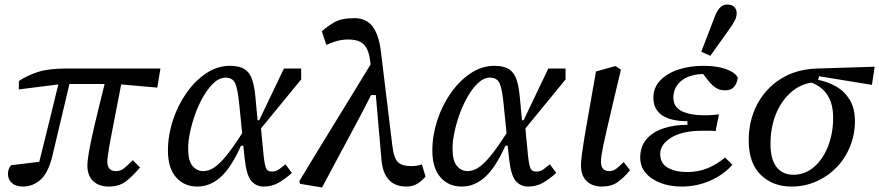

<svg xmlns="http://www.w3.org/2000/svg" viewBox="-20 -810 3874 846"><path d="M63 -416V-453Q99 -477 146 -492.5Q193 -508 271 -508H687L673 -424L514 -438Q494 -334 481.5 -271Q469 -208 463 -173.5Q457 -139 455 -123Q453 -107 453 -98Q453 -56 491 -56Q511 -56 526 -68Q541 -80 565 -104L597 -72Q561 -30 532 -9Q503 12 459 12Q416 12 390.5 -12Q365 -36 365 -82Q365 -100 372 -141.5Q379 -183 396 -255.5Q413 -328 441 -440H286Q267 -361 248.5 -282Q230 -203 211 -124Q193 -49 159 -18.5Q125 12 81 12Q50 12 32.5 -3.5Q15 -19 15 -44Q15 -66 29 -82Q61 -86 91.5 -89.5Q122 -93 153 -97Q175 -183 195.5 -268Q216 -353 237 -438Z M809 -155Q809 -101 828.5 -78.5Q848 -56 875 -56Q899 -56 922.5 -71Q946 -86 976 -122.5Q1006 -159 1047 -223L1034 -352Q1028 -415 1017 -441.5Q1006 -468 973 -468Q948 -468 924 -446.5Q900 -425 879 -390Q858 -355 842.5 -313.5Q827 -272 818 -230.5Q809 -189 809 -155ZM849 12Q792 12 756 -28.5Q720 -69 720 -147Q720 -213 741.5 -279Q763 -345 801 -399.5Q839 -454 888.5 -487Q938 -520 993 -520Q1035 -520 1058 -505Q1081 -490 1091.5 -458Q1102 -426 1106 -376L1115 -280H1122L1231 -508H1307V-460L1130 -244L1142 -120Q1145 -90 1151 -72Q1157 -54 1178 -54Q1196 -54 1209.5 -64Q1223 -74 1238 -86L1266 -48Q1236 -21 1207 -4.5Q1178 12 1142 12Q1109 12 1087.5 -12.5Q1066 -37 1058 -112L1052 -168H1042Q999 -72 952.5 -30Q906 12 849 12Z M1771 12Q1672 12 1661 -104L1636 -391H1615Q1578 -318 1543 -253Q1508 -188 1473 -122.5Q1438 -57 1399 16L1302 0L1299 -12Q1378 -143 1456 -269.5Q1534 -396 1613 -526L1612 -534Q1607 -580 1593 -601.5Q1579 -623 1558.5 -629.5Q1538 -636 1514 -636Q1487 -636 1461.5 -628.5Q1436 -621 1418 -612L1398 -672Q1421 -693 1452.5 -711.5Q1484 -730 1542 -730Q1593 -730 1621 -694Q1649 -658 1658 -586L1709 -166Q1716 -111 1734.5 -94.5Q1753 -78 1793 -78Q1807 -78 1820 -80.5Q1833 -83 1839 -86L1855 -32Q1843 -17 1822 -2.5Q1801 12 1771 12Z M1974 -155Q1974 -101 1993.5 -78.5Q2013 -56 2040 -56Q2064 -56 2087.5 -71Q2111 -86 2141 -122.5Q2171 -159 2212 -223L2199 -352Q2193 -415 2182 -441.5Q2171 -468 2138 -468Q2113 -468 2089 -446.5Q2065 -425 2044 -390Q2023 -355 2007.5 -313.5Q1992 -272 1983 -230.5Q1974 -189 1974 -155ZM2014 12Q1957 12 1921 -28.5Q1885 -69 1885 -147Q1885 -213 1906.5 -279Q1928 -345 1966 -399.5Q2004 -454 2053.5 -487Q2103 -520 2158 -520Q2200 -520 2223 -505Q2246 -490 2256.5 -458Q2267 -426 2271 -376L2280 -280H2287L2396 -508H2472V-460L2295 -244L2307 -120Q2310 -90 2316 -72Q2322 -54 2343 -54Q2361 -54 2374.5 -64Q2388 -74 2403 -86L2431 -48Q2401 -21 2372 -4.5Q2343 12 2307 12Q2274 12 2252.5 -12.5Q2231 -37 2223 -112L2217 -168H2207Q2164 -72 2117.5 -30Q2071 12 2014 12Z M2632 12Q2590 12 2565 -12Q2540 -36 2540 -82Q2540 -101 2544.5 -134Q2549 -167 2554.5 -200.5Q2560 -234 2564 -256L2606 -495L2692 -519L2716 -503L2682 -360Q2665 -287 2654 -240Q2643 -193 2637.5 -165.5Q2632 -138 2630 -123Q2628 -108 2628 -98Q2628 -56 2664 -56Q2682 -56 2696 -67Q2710 -78 2728 -96L2756 -60Q2729 -27 2701.5 -7.5Q2674 12 2632 12Z M2983 12Q2933 12 2891.5 -3.5Q2850 -19 2825.5 -47.5Q2801 -76 2801 -116Q2801 -164 2828 -196Q2855 -228 2902 -244Q2949 -260 3009 -260V-276Q2936 -276 2897.5 -302Q2859 -328 2859 -380Q2859 -424 2889 -455.5Q2919 -487 2969 -503.5Q3019 -520 3079 -520Q3139 -520 3179 -505.5Q3219 -491 3231 -468Q3228 -444 3215 -428Q3202 -412 3175 -412Q3151 -412 3134.5 -423Q3118 -434 3103 -452L3078 -484Q3015 -482 2981 -453Q2947 -424 2947 -380Q2947 -338 2984.5 -320Q3022 -302 3082 -302Q3106 -302 3121.5 -303.5Q3137 -305 3148 -306L3133 -232Q3123 -234 3109 -234Q3095 -234 3077 -234Q2987 -234 2938 -204Q2889 -174 2889 -132Q2889 -90 2922.5 -71Q2956 -52 3007 -52Q3058 -52 3098.5 -69Q3139 -86 3175 -116L3207 -84Q3171 -42 3111.5 -15Q3052 12 2983 12ZM3070 -582Q3085 -621 3100 -660Q3115 -699 3130 -738Q3139 -762 3152 -776Q3165 -790 3184 -790Q3204 -790 3215 -779.5Q3226 -769 3226 -752Q3226 -736 3217.5 -719.5Q3209 -703 3194 -682Q3173 -653 3152 -623Q3131 -593 3110 -564Z M3467 12Q3385 12 3332 -39.5Q3279 -91 3279 -192Q3279 -278 3315.5 -348.5Q3352 -419 3419.5 -462Q3487 -505 3579 -508L3834 -516L3822 -436L3589 -474L3585 -458Q3627 -450 3664 -429Q3701 -408 3724 -370.5Q3747 -333 3747 -276Q3747 -218 3726 -165.5Q3705 -113 3667 -73.5Q3629 -34 3578 -11Q3527 12 3467 12ZM3375 -176Q3375 -107 3402 -73.5Q3429 -40 3475 -40Q3527 -40 3566.5 -74Q3606 -108 3628.5 -165Q3651 -222 3651 -292Q3651 -409 3556 -446Q3503 -438 3462 -400.5Q3421 -363 3398 -305Q3375 -247 3375 -176Z"/></svg>

Font: Source Serif 4 Caption
Style: Italic
Weight: 400
Italic angle: -12°
Designer: Frank Grießhammer
Foundry: Adobe Systems Incorporated
Version: Version 4.004;hotconv 1.0.117;makeotfexe 2.5.65602